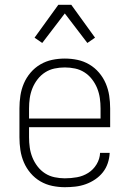

<svg xmlns="http://www.w3.org/2000/svg" viewBox="-20 -772 540 800"><path d="M250 8Q224 8 197.5 2.5Q171 -3 148 -16.5Q125 -30 107.5 -50.5Q90 -71 79.5 -95.5Q69 -120 65 -146.5Q61 -173 61 -200V-320Q61 -347 65 -373.5Q69 -400 79.5 -424.5Q90 -449 107.5 -469.5Q125 -490 148 -503.5Q171 -517 197 -522.5Q223 -528 250 -528Q277 -528 303 -522.5Q329 -517 352 -503.5Q375 -490 392.5 -469.5Q410 -449 420.5 -424.5Q431 -400 435 -373.5Q439 -347 439 -320V-242H101V-200Q101 -178 104 -157Q107 -136 115 -116Q123 -96 136.5 -78.5Q150 -61 168 -49.5Q186 -38 207.5 -33.5Q229 -29 250 -29Q276 -29 301 -33.5Q326 -38 347.5 -51.5Q369 -65 382.5 -87.5Q396 -110 397 -135H437Q436 -113 429 -92Q422 -71 408.5 -54Q395 -37 376.5 -24.5Q358 -12 337 -4.5Q316 3 294 5.5Q272 8 250 8ZM101 -278H399V-320Q399 -342 396 -363Q393 -384 385 -404Q377 -424 363.5 -441.5Q350 -459 332 -470.5Q314 -482 293 -486.5Q272 -491 250 -491Q228 -491 207 -486.5Q186 -482 168 -470.5Q150 -459 136.5 -441.5Q123 -424 115 -404Q107 -384 104 -363Q101 -342 101 -320ZM156 -593 124 -615 223 -752H277L376 -615L344 -593L250 -716Z"/></svg>

Font: Iosevka Extralight
Style: Regular
Weight: 200
Monospace: yes
Designer: Belleve Invis
Foundry: Belleve Invis
Version: Version 32.0.1; ttfautohint (v1.8.4)